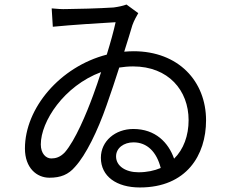

<svg xmlns="http://www.w3.org/2000/svg" viewBox="-20 -786 1040 847"><path d="M492 -96C492 -133 526 -158 569 -158C629 -158 671 -116 689 -45C661 -33 628 -26 591 -26C535 -26 492 -53 492 -96ZM208 -749 213 -668C292 -676 434 -685 490 -688C482 -651 468 -600 451 -545C245 -492 90 -309 90 -131C90 -45 142 -2 198 -2C248 -2 282 -16 311 -50C359 -102 411 -209 450 -321C470 -377 489 -435 506 -488C526 -491 546 -493 567 -493C723 -493 812 -387 812 -256C812 -188 790 -127 748 -86C723 -157 666 -217 568 -217C489 -217 425 -164 425 -90C425 -8 494 41 597 41C803 41 889 -102 889 -255C889 -428 767 -560 569 -560C555 -560 542 -559 528 -558C543 -606 556 -647 564 -675C571 -695 582 -714 590 -728L538 -766C522 -760 503 -756 481 -753C421 -749 312 -746 273 -746C255 -745 229 -747 208 -749ZM160 -149C160 -250 262 -407 426 -468C415 -433 403 -399 391 -366C361 -284 312 -167 266 -114C245 -92 225 -87 206 -87C183 -87 160 -108 160 -149Z"/></svg>

Font: Source Han Sans TC
Style: Regular
Weight: 400
Designer: Ryoko NISHIZUKA 西塚涼子 (kana, bopomofo & ideographs); Paul D. Hunt (Latin, Greek & Cyrillic); Sandoll Communications 산돌커뮤니
Foundry: Adobe
Version: Version 2.002;hotconv 1.0.116;makeotfexe 2.5.65601